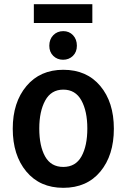

<svg xmlns="http://www.w3.org/2000/svg" viewBox="-20 -881 632 919"><path d="M283 18Q171 18 106 -60Q41 -138 41 -265Q41 -391 106.5 -469Q172 -547 283 -547Q395 -547 460 -469.5Q525 -392 525 -265Q525 -138 460.5 -60Q396 18 283 18ZM168 -266Q168 -182 196 -132Q224 -82 283 -82Q342 -82 370 -132.5Q398 -183 398 -266Q398 -349 369.5 -400.5Q341 -452 283 -452Q225 -452 196.5 -400Q168 -348 168 -266ZM142 -771V-861H422V-771ZM348 -662Q348 -632 329 -613.5Q310 -595 282 -595Q254 -595 235 -613.5Q216 -632 216 -662Q216 -693 235 -712.5Q254 -732 283 -732Q311 -732 329.5 -712.5Q348 -693 348 -662Z"/></svg>

Font: Repo
Style: DemiBold
Weight: 600
Designer: Stefan Peev
Foundry: Context Ltd
Version: Version 001.000